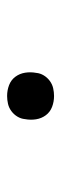

<svg xmlns="http://www.w3.org/2000/svg" viewBox="164 -610 172 540"><g transform="rotate(-90 250.0 -340.0)"><path d="M250 -274Q234 -274 219.5 -279.5Q205 -285 196 -297Q187 -309 184.5 -324.5Q182 -340 185 -356Q186 -367 192 -377Q198 -387 207.5 -394Q217 -401 228 -403.5Q239 -406 250 -406Q266 -406 280.5 -400.5Q295 -395 304 -383Q313 -371 315.5 -355.5Q318 -340 315 -324Q314 -313 308 -303Q302 -293 292.5 -286Q283 -279 272 -276.5Q261 -274 250 -274Z"/></g></svg>

Font: Iosevka Aile Light Oblique
Style: Regular
Weight: 300
Italic angle: -9°
Designer: Belleve Invis
Foundry: Belleve Invis
Version: Version 31.1.0; ttfautohint (v1.8.4)